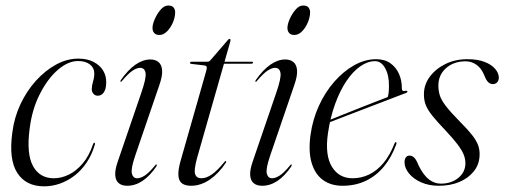

<svg xmlns="http://www.w3.org/2000/svg" viewBox="-20 -648 1782 678"><path d="M255.5 -432.5Q220.5 -432.5 184.5 -401.5Q148.5 -370.5 120.8 -316.2Q93 -262 84.5 -192.5Q73 -104 96.8 -61.2Q120.5 -18.5 170 -18.5Q196.5 -18.5 222.8 -31.2Q249 -44 271.8 -70.5Q294.5 -97 308.5 -138.5Q310 -141.5 311 -143Q312 -144.5 313 -144Q314.5 -144 315.2 -142.2Q316 -140.5 315 -137.5Q304.5 -101.5 285.8 -73.8Q267 -46 242.8 -27.5Q218.5 -9 191.2 0.5Q164 10 136 10Q71.5 10 41 -37.5Q10.5 -85 23.5 -180Q30 -232.5 52 -279.5Q74 -326.5 106.8 -362.8Q139.5 -399 178 -420Q216.5 -441 256.5 -441Q288 -441 310.2 -429.5Q332.5 -418 344.2 -398.8Q356 -379.5 355 -355Q354.5 -332 346 -321Q337.5 -310 325.5 -310Q316.5 -310 310.2 -316.5Q304 -323 304 -334Q304.5 -347.5 308.8 -361Q313 -374.5 313 -389Q313 -408 297.8 -420.2Q282.5 -432.5 255.5 -432.5Z M457 -97Q441.5 -51 445.8 -34.8Q450 -18.5 464.5 -18.5Q476 -18.5 490.8 -27.8Q505.5 -37 527.5 -63.5Q529 -66 530.2 -66.8Q531.5 -67.5 533 -67Q534 -66.5 533.8 -64.8Q533.5 -63 532 -60Q509 -26.5 483.2 -9.2Q457.5 8 429 8Q410.5 8 399.5 -1Q388.5 -10 387 -28.5Q385.5 -47 395 -75L478.5 -319Q497 -372 494 -390.2Q491 -408.5 474.5 -408.5Q464 -408.5 449.2 -399.2Q434.5 -390 411 -362.5Q410 -360.5 408.5 -359.8Q407 -359 405.5 -359.5Q405 -360.5 405.2 -361.8Q405.5 -363 406.5 -365Q432 -401.5 458.5 -419.8Q485 -438 510.5 -438Q528.5 -438 539.8 -428.8Q551 -419.5 552.5 -399.5Q554 -379.5 542.5 -347ZM543 -524.5Q530.5 -524.5 524.5 -531.5Q518.5 -538.5 518.5 -549Q518.5 -562.5 526.8 -581.2Q535 -600 547.5 -614.2Q560 -628.5 573.5 -628.5Q587.5 -628.5 593 -621.5Q598.5 -614.5 598.5 -604Q598.5 -588 590.8 -569.2Q583 -550.5 570.2 -537.5Q557.5 -524.5 543 -524.5Z M701.5 -417 654.5 -422.5Q652.5 -423 651.8 -424Q651 -425 651 -426Q651 -428 652.5 -429Q654 -430 656 -430H710.5Q714.5 -430 717 -430.8Q719.5 -431.5 722 -434L784.5 -506.5Q785.5 -508 787 -509.2Q788.5 -510.5 790.5 -510.5Q792 -510.5 793 -509.5Q794 -508.5 794 -506.5Q794 -505 793.5 -503Q793 -501 792 -497L676 -90.5Q664 -46.5 669.2 -32.5Q674.5 -18.5 691 -18.5Q709 -18.5 728.8 -32.5Q748.5 -46.5 772 -75.5Q774 -78 775.5 -79Q777 -80 778 -79Q779 -78.5 778.8 -76.8Q778.5 -75 777 -72.5Q765 -54.5 751 -39.8Q737 -25 721.5 -14.2Q706 -3.5 689.2 2.2Q672.5 8 655 8Q634.5 8 623 -0.2Q611.5 -8.5 610 -27.5Q608.5 -46.5 617 -77.5L707.5 -395Q711 -407 710 -411.5Q709 -416 701.5 -417ZM756 -423 759.5 -430H869.5Q873.5 -430 873.5 -427Q873.5 -425 871.5 -424Q869.5 -423 866 -423Z M933.5 -97Q918 -51 922.2 -34.8Q926.5 -18.5 941 -18.5Q952.5 -18.5 967.2 -27.8Q982 -37 1004 -63.5Q1005.5 -66 1006.8 -66.8Q1008 -67.5 1009.5 -67Q1010.5 -66.5 1010.2 -64.8Q1010 -63 1008.5 -60Q985.5 -26.5 959.8 -9.2Q934 8 905.5 8Q887 8 876 -1Q865 -10 863.5 -28.5Q862 -47 871.5 -75L955 -319Q973.5 -372 970.5 -390.2Q967.5 -408.5 951 -408.5Q940.5 -408.5 925.8 -399.2Q911 -390 887.5 -362.5Q886.5 -360.5 885 -359.8Q883.5 -359 882 -359.5Q881.5 -360.5 881.8 -361.8Q882 -363 883 -365Q908.5 -401.5 935 -419.8Q961.5 -438 987 -438Q1005 -438 1016.2 -428.8Q1027.5 -419.5 1029 -399.5Q1030.5 -379.5 1019 -347ZM1019.5 -524.5Q1007 -524.5 1001 -531.5Q995 -538.5 995 -549Q995 -562.5 1003.2 -581.2Q1011.5 -600 1024 -614.2Q1036.5 -628.5 1050 -628.5Q1064 -628.5 1069.5 -621.5Q1075 -614.5 1075 -604Q1075 -588 1067.2 -569.2Q1059.5 -550.5 1046.8 -537.5Q1034 -524.5 1019.5 -524.5Z M1111.5 -211.5Q1111.5 -211.5 1132.5 -219.8Q1153.5 -228 1185.5 -241Q1217.5 -254 1252 -267.5Q1286.5 -281 1314.2 -291.8Q1342 -302.5 1353.5 -307L1347 -299.5Q1350 -306 1351.8 -316.2Q1353.5 -326.5 1353.5 -344.5Q1354 -382 1340.2 -407Q1326.5 -432 1304.5 -432Q1278.5 -432 1252.5 -414Q1226.5 -396 1203.8 -362.5Q1181 -329 1163.8 -282Q1146.5 -235 1138 -177Q1127 -100 1152 -59.2Q1177 -18.5 1225 -18.5Q1256 -18.5 1283.5 -31.8Q1311 -45 1333.8 -72Q1356.5 -99 1373 -141Q1374.5 -143.5 1375.5 -145Q1376.5 -146.5 1378 -146Q1379.5 -146 1380 -144.2Q1380.5 -142.5 1379.5 -139Q1363 -93 1335.8 -60Q1308.5 -27 1271.8 -9.5Q1235 8 1189.5 8Q1149 8 1120.8 -12.2Q1092.5 -32.5 1080.5 -72.8Q1068.5 -113 1076.5 -171.5Q1084 -226 1106 -274.2Q1128 -322.5 1160.5 -359.5Q1193 -396.5 1231 -417.8Q1269 -439 1308.5 -439Q1338.5 -439 1358.8 -424.5Q1379 -410 1389.2 -386.5Q1399.5 -363 1399 -335.5Q1399 -330 1402 -327.8Q1405 -325.5 1412.5 -327.5Q1415 -328 1416.5 -327.2Q1418 -326.5 1418.5 -325Q1419 -323.5 1417.8 -322.2Q1416.5 -321 1414.5 -320Q1410.5 -318.5 1386.8 -309.5Q1363 -300.5 1328.8 -287.2Q1294.5 -274 1257 -259.8Q1219.5 -245.5 1186.8 -232.8Q1154 -220 1133.2 -212Q1112.5 -204 1112.5 -204Z M1536.5 0.5Q1574 0.5 1598.8 -20Q1623.5 -40.5 1623.5 -72Q1623.5 -86.5 1617.5 -101.8Q1611.5 -117 1596 -137.8Q1580.5 -158.5 1552.5 -188Q1523 -219 1506.2 -240Q1489.5 -261 1483 -278.5Q1476.5 -296 1477 -317Q1477.5 -350 1498 -377.5Q1518.5 -405 1553 -422Q1587.5 -439 1630.5 -439Q1666.5 -439 1691 -429.5Q1715.5 -420 1728.2 -405.2Q1741 -390.5 1741.5 -374.5Q1741.5 -363.5 1735.5 -357.2Q1729.5 -351 1720.5 -351Q1711 -351 1703.8 -358Q1696.5 -365 1689.5 -383.5Q1679.5 -407.5 1662.2 -419.5Q1645 -431.5 1624 -431.5Q1582.5 -431.5 1555.2 -407.5Q1528 -383.5 1528 -345.5Q1528 -328 1533 -311.5Q1538 -295 1554.5 -273.5Q1571 -252 1604.5 -218Q1632 -190.5 1647.2 -171Q1662.5 -151.5 1668.5 -134.8Q1674.5 -118 1673.5 -98Q1672 -66.5 1653 -42.8Q1634 -19 1602.2 -5.5Q1570.5 8 1529.5 8Q1494.5 8 1467 -4.2Q1439.5 -16.5 1424 -35.8Q1408.5 -55 1408.5 -75.5Q1408.5 -85.5 1413 -92Q1417.5 -98.5 1426.5 -98.5Q1436 -98.5 1443.5 -90.5Q1451 -82.5 1458.5 -63Q1476 -28.5 1495.2 -14Q1514.5 0.5 1536.5 0.5Z"/></svg>

Font: Fraunces 120pt Light
Style: Italic
Weight: 300
Italic angle: -16°
Version: Version 1.000;[b76b70a41]